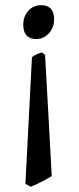

<svg xmlns="http://www.w3.org/2000/svg" viewBox="-20 -464 306 745"><path d="M189.9 -389.2Q189.9 -356.4 169.4 -334.5Q148.9 -312.5 121.6 -312.5Q70.3 -312.5 70.3 -367.7Q70.3 -400.9 90.1 -422.4Q109.9 -443.8 139.6 -443.8Q189.9 -443.8 189.9 -389.2ZM180.7 219.2Q162.6 230.5 139.2 242.4Q115.7 254.4 99.1 260.7Q94.2 257.8 89.1 254.9Q84 252 78.6 249.5Q85 126.5 91.3 3.7Q97.7 -119.1 104 -242.2Q113.3 -249 121.6 -252.9Q129.9 -256.8 142.1 -260.3L154.8 -251.5Q161.6 -133.8 168 -16.1Q174.3 101.6 180.7 219.2Z"/></svg>

Font: Namdhinggo
Style: Regular
Weight: 400
Designer: Victor Gaultney
Foundry: SIL International
Version: Version 3.001